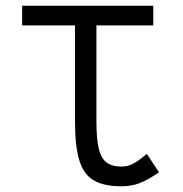

<svg xmlns="http://www.w3.org/2000/svg" viewBox="-20 -638 640 672"><path d="M405 14Q343.5 14 308 -6.8Q272.5 -27.5 257.5 -77.2Q242.5 -127 242.5 -212.5V-593H317.5V-212.5Q317.5 -153 325.5 -118.5Q333.5 -84 352.8 -69.5Q372 -55 405 -55Q426 -55 445 -64.5Q464 -74 494 -99.5L536.5 -35Q496.5 -7.5 468.2 3.2Q440 14 405 14ZM57.5 -549V-618H516.5V-549Z"/></svg>

Font: Victor Mono Thin
Style: Regular
Weight: 100
Monospace: yes
Designer: Rune Bjørnerås
Version: Version 1.561;gftools[0.9.30]